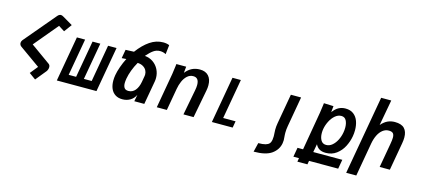

<svg xmlns="http://www.w3.org/2000/svg" viewBox="-72 -1419 4944 2257"><g transform="rotate(15 2400.0 -290.0)"><path d="M356 -97 106 -275Q95 -282.5 89.2 -293.5Q83.5 -304.5 83.5 -316.5Q83.5 -335 96.5 -352L418.5 -734Q437.5 -756 458.5 -756Q472 -756 490 -745L611 -674L542.5 -580.5L469.5 -627L226.5 -336L466 -164.5Q483.5 -152 483.5 -126.5Q483.5 -113.5 478.8 -99.8Q474 -86 466.5 -75.5L360 55L280 -3Z M1092.5 0H610L707 -550H807L727.5 -100H818L897.5 -550H992L912.5 -100H1007.5L1086.5 -550H1189.5Z M1251.5 -170.5Q1251.5 -203.5 1257.5 -238.5Q1265.5 -285 1285.8 -342.5Q1306 -400 1334 -455L1278.5 -451L1297.5 -557L1399 -561Q1468 -654 1543.5 -705.2Q1619 -756.5 1704.5 -756.5Q1725 -756.5 1744.8 -752.8Q1764.5 -749 1778.5 -742.5L1765.5 -630Q1732.5 -648 1694.5 -648Q1651 -648 1615.2 -623Q1579.5 -598 1535 -547Q1593 -542 1637 -511.2Q1681 -480.5 1705 -432.5Q1729 -384.5 1729 -329.5Q1729 -307 1725.5 -287.5L1674.5 0H1553L1568.5 -81.5Q1545 -33.5 1503.5 -9.5Q1462 14.5 1410 14.5Q1358.5 14.5 1322.8 -8.8Q1287 -32 1269.2 -73.8Q1251.5 -115.5 1251.5 -170.5ZM1580.5 -243.5 1593.5 -318Q1595 -327 1595 -336.5Q1595 -363.5 1581.8 -387.5Q1568.5 -411.5 1541.5 -427.5Q1514.5 -443.5 1475 -445.5Q1444 -391.5 1423.8 -337.2Q1403.5 -283 1394.5 -233Q1389 -198 1389 -177.5Q1389 -140.5 1403.8 -119.5Q1418.5 -98.5 1454 -98.5Q1503 -98.5 1535.8 -137.5Q1568.5 -176.5 1580.5 -243.5Z M1915 -525.5Q1915.5 -532.5 1917.5 -550H2037L2029.5 -473.5Q2065 -518 2107.5 -539Q2150 -560 2203 -560Q2272 -560 2309 -519.2Q2346 -478.5 2346 -405.5Q2346 -374.5 2339.5 -341.5L2274.5 0H2151L2210.5 -310.5Q2217.5 -347.5 2217.5 -375Q2217.5 -464 2147.5 -464Q2105.5 -464 2074.2 -435.2Q2043 -406.5 2024 -362.5Q2005 -318.5 1996.5 -269.5L1949 0H1826.5L1901.5 -426.5Q1908 -464.5 1915 -525.5Z M2596.5 -565H2698.5L2613 -80H2764L2750 0H2497Z M3365 26Q3368.5 6.5 3368.5 -11.5Q3368.5 -28.5 3366 -50Q3365 -62 3364.2 -75.2Q3363.5 -88.5 3363.5 -101Q3363.5 -142.5 3371.5 -185.5L3435.5 -550H3311L3247 -186.5Q3239.5 -146 3239.5 -106Q3239.5 -88 3241.5 -60Q3242 -50.5 3242.5 -41.2Q3243 -32 3243 -22.5Q3243 -2 3239.5 19Q3235 46.5 3220.5 63.5Q3206 80.5 3174.2 89.5Q3142.5 98.5 3088 98.5L3061 209.5Q3209 209.5 3280 158Q3351 106.5 3365 26Z M3548 32.5H3615.5L3696 -435.5Q3703 -477 3709 -528.5L3712 -554.5L3829.5 -550L3822 -475Q3856.5 -521.5 3893.5 -540.8Q3930.5 -560 3975 -560Q4035 -560 4073.8 -530Q4112.5 -500 4130 -450.8Q4147.5 -401.5 4147.5 -342Q4147.5 -302.5 4141 -267Q4129.5 -201 4097.8 -139.2Q4066 -77.5 4011.2 -36.8Q3956.5 4 3881.5 4Q3835 4 3805 -13.8Q3775 -31.5 3758 -67.5L3739.5 32.5H4093L4073 145.5H3718.5L3710.5 190H3588.5L3596 145.5H3528ZM4023 -281Q4028.5 -311 4028.5 -341Q4028.5 -393.5 4009.8 -428.2Q3991 -463 3950 -463Q3909.5 -463 3874.2 -432.8Q3839 -402.5 3815.2 -355.5Q3791.5 -308.5 3783 -261Q3778.5 -236.5 3778.5 -210Q3778.5 -157.5 3799.2 -122.2Q3820 -87 3863 -87Q3903 -87 3936.5 -115.2Q3970 -143.5 3992.2 -188Q4014.5 -232.5 4023 -281Z M4345.5 -790H4468.5L4411 -476.5Q4449.5 -520.5 4489.5 -538.8Q4529.5 -557 4576.5 -557Q4656.5 -557 4693 -518.8Q4729.5 -480.5 4729.5 -409Q4729.5 -377 4722.5 -337.5L4663 0H4539L4590.5 -291.5Q4600 -343 4600 -373Q4600 -408.5 4585 -424.8Q4570 -441 4533.5 -441Q4492.5 -441 4459.5 -415.2Q4426.5 -389.5 4404.2 -344.5Q4382 -299.5 4371.5 -241.5L4299.5 168H4176.5Z"/></g></svg>

Font: JuliaMono
Style: Bold Italic
Weight: 700
Italic angle: -9°
Monospace: yes
Designer: cormullion
Foundry: corm
Version: Version 0.057; ttfautohint (v1.8.4)